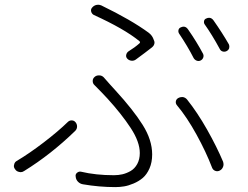

<svg xmlns="http://www.w3.org/2000/svg" viewBox="-20 -761 1040 804"><path d="M729.5 -621.1Q725.6 -627.9 727.5 -635.7Q729.5 -643.6 737.3 -646.5Q743.2 -649.4 749 -649.4Q759.8 -649.4 767.6 -637.7Q803.7 -585.9 830.1 -536.1Q834 -528.3 831.1 -520Q828.1 -511.7 820.3 -507.8Q812.5 -503.9 804.2 -506.8Q795.9 -509.8 791 -517.6Q765.6 -567.4 729.5 -621.1ZM836.9 -659.2Q833 -665 834.5 -672.9Q835.9 -680.7 843.8 -683.6Q849.6 -686.5 855.5 -686.5Q866.2 -686.5 874 -675.8Q911.1 -623 938.5 -575.2Q940.4 -570.3 940.4 -565.4Q940.4 -561.5 939.5 -558.6Q936.5 -550.8 928.7 -546.9Q920.9 -543 912.6 -545.4Q904.3 -547.9 900.4 -555.7Q868.2 -615.2 836.9 -659.2ZM548.8 -511.7Q541 -505.9 530.8 -506.8Q520.5 -507.8 513.7 -514.6Q506.8 -521.5 508.3 -530.3Q509.8 -539.1 516.6 -544.9Q544.9 -562.5 563.5 -579.1Q569.3 -584 563.5 -588.9Q500 -640.6 373 -698.2Q364.3 -703.1 361.8 -712.4Q359.4 -721.7 365.2 -728.5Q372.1 -737.3 382.8 -740.2Q386.7 -741.2 390.6 -741.2Q397.5 -741.2 404.3 -738.3Q529.3 -677.7 602.5 -624Q618.2 -612.3 624 -593.8Q627 -587.9 627 -583Q627 -571.3 616.2 -562.5Q588.9 -541 548.8 -511.7ZM327.1 10.7Q315.4 8.8 306.6 0Q297.9 -8.8 296.9 -21.5Q294.9 -31.2 302.7 -37.6Q310.5 -43.9 319.3 -42Q380.9 -27.3 457 -27.3Q475.6 -27.3 492.7 -31.2Q509.8 -35.2 526.9 -44.9Q543.9 -54.7 554.7 -74.2Q565.4 -93.8 565.4 -120.1Q565.4 -167 527.3 -225.1Q489.3 -283.2 429.7 -348.6Q406.2 -374 376 -404.3Q368.2 -411.1 368.2 -421.9Q368.2 -432.6 377 -439.5Q383.8 -445.3 393.6 -445.3Q394.5 -445.3 395.5 -445.3Q406.2 -445.3 414.1 -437.5Q422.9 -426.8 440.4 -407.7Q458 -388.7 463.9 -381.8Q538.1 -300.8 577.6 -237.8Q617.2 -174.8 617.2 -114.3Q617.2 -81.1 606 -55.7Q594.7 -30.3 578.1 -16.1Q561.5 -2 539.6 7.3Q517.6 16.6 499.5 19.5Q481.4 22.5 462.9 22.5Q395.5 22.5 327.1 10.7ZM914.1 -84Q916 -78.1 916 -72.3Q916 -67.4 914.1 -62.5Q910.2 -51.8 900.4 -46.9Q891.6 -42 881.8 -45.4Q872.1 -48.8 868.2 -58.6Q842.8 -125 802.7 -197.8Q762.7 -270.5 721.7 -319.3Q714.8 -327.1 716.3 -336.4Q717.8 -345.7 726.6 -350.6Q733.4 -354.5 741.2 -354.5Q744.1 -354.5 746.1 -354.5Q756.8 -352.5 763.7 -343.8Q806.6 -290 847.2 -218.3Q887.7 -146.5 914.1 -84ZM263.7 -250Q270.5 -256.8 279.3 -256.8Q280.3 -256.8 280.3 -256.8Q290 -256.8 296.4 -249Q302.7 -241.2 302.7 -231.4Q302.7 -220.7 294.9 -212.9Q193.4 -114.3 81.1 -44.9Q74.2 -40 66.4 -40Q63.5 -40 60.5 -41Q48.8 -43 43 -52.7Q38.1 -58.6 38.1 -66.4Q38.1 -68.4 39.1 -71.3Q41 -82 49.8 -86.9Q102.5 -118.2 163.1 -164.6Q223.6 -210.9 263.7 -250Z"/></svg>

Font: Gen Jyuu Gothic Light
Style: Regular
Weight: 200
Designer: [Source Han Sans]
Ryoko NISHIZUKA  (kana & ideographs); Paul D. Hunt (Latin, Greek & Cyrillic); Wenlong ZHANG  (bopomofo
Version: Version 1.002.20150607